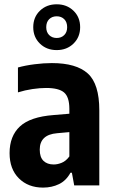

<svg xmlns="http://www.w3.org/2000/svg" viewBox="-20 -842 518 872"><path d="M175.5 10Q108 10 65.8 -32Q23.5 -74 23.5 -146.5Q23.5 -224 70.5 -267.8Q117.5 -311.5 223.5 -319.5L295 -325.5V-347.5Q295 -401.5 271 -422Q247 -442.5 189.5 -442.5Q161 -442.5 127.2 -437.5Q93.5 -432.5 61.5 -422.5V-535.5Q95.5 -545 137 -550.2Q178.5 -555.5 215.5 -555.5Q326.5 -555.5 378.8 -508.2Q431 -461 431 -341V0H317L306.5 -57.5H300Q280.5 -21.5 248 -5.8Q215.5 10 175.5 10ZM160.5 -162.5Q160.5 -128 177.5 -111.5Q194.5 -95 224 -95Q241.5 -95 260.5 -102.8Q279.5 -110.5 295 -131.5V-242L239.5 -237Q160.5 -230.5 160.5 -162.5ZM237.5 -614.5Q191.5 -614.5 161.2 -644Q131 -673.5 131 -718.5Q131 -764 161.2 -793.2Q191.5 -822.5 237.5 -822.5Q283.5 -822.5 313.8 -793.2Q344 -764 344 -718.5Q344 -673.5 313.8 -644Q283.5 -614.5 237.5 -614.5ZM237.5 -669.5Q258.5 -669.5 271.8 -682.8Q285 -696 285 -718.5Q285 -741.5 271.8 -754.8Q258.5 -768 237.5 -768Q216.5 -768 203.2 -754.8Q190 -741.5 190 -718.5Q190 -696 203.2 -682.8Q216.5 -669.5 237.5 -669.5Z"/></svg>

Font: Encode Sans Condensed
Style: Bold
Weight: 700
Width: 3
Designer: Multiple Designers
Foundry: Impallari Type
Version: Version 3.000; ttfautohint (v1.8.3) -l 8 -r 50 -G 200 -x 14 